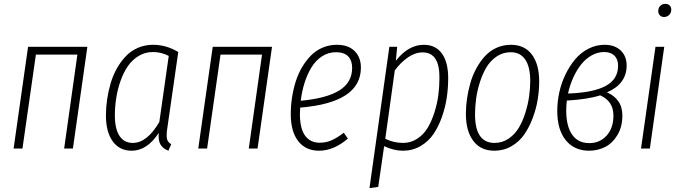

<svg xmlns="http://www.w3.org/2000/svg" viewBox="-20 -762 3478 985"><path d="M309.1 0 377 -481.9H164.1L95.2 0H49.8L124 -522H428.2L354 0Z M765.6 -532.2Q833 -532.2 894.5 -495.1L839.4 -111.8Q833 -72.8 835.9 -53Q838.9 -33.2 858.4 -22L843.8 11.2Q815.9 0.5 803.5 -20.3Q791 -41 794.4 -80.1Q734.4 11.2 655.3 11.2Q593.3 11.2 558.3 -36.9Q523.4 -85 523.4 -169.9Q523.4 -210.9 529.5 -252.2Q535.6 -293.5 547.6 -334.5Q559.6 -375.5 579.6 -410.9Q599.6 -446.3 625.5 -473.6Q651.4 -501 687.5 -516.6Q723.6 -532.2 765.6 -532.2ZM764.6 -495.1Q724.6 -495.1 691.2 -474.9Q657.7 -454.6 635.5 -421.9Q613.3 -389.2 598.1 -346.2Q583 -303.2 576.2 -258.8Q569.3 -214.4 569.3 -169.9Q569.3 -101.1 593 -64.9Q616.7 -28.8 661.6 -28.8Q734.4 -28.8 797.4 -136.2L845.7 -475.1Q808.1 -495.1 764.6 -495.1Z M1256.3 0 1324.2 -481.9H1111.3L1042.5 0H997.1L1071.3 -522H1375.5L1301.3 0Z M1831.5 -415Q1831.5 -235.4 1520 -210Q1518.6 -193.4 1518.6 -178.2Q1518.6 -102.1 1545.2 -65.9Q1571.8 -29.8 1619.6 -29.8Q1652.8 -29.8 1681.6 -42.5Q1710.4 -55.2 1743.7 -81.1L1764.6 -50.8Q1691.9 11.2 1616.7 11.2Q1548.3 11.2 1510 -37.8Q1471.7 -86.9 1471.7 -176.8Q1471.7 -218.8 1478 -260.7Q1484.4 -302.7 1496.8 -342.8Q1509.3 -382.8 1529.5 -417Q1549.8 -451.2 1575.2 -477.1Q1600.6 -502.9 1634.8 -517.6Q1668.9 -532.2 1708 -532.2Q1767.1 -532.2 1799.3 -500Q1831.5 -467.8 1831.5 -415ZM1703.6 -494.1Q1664.6 -494.1 1632.1 -473.1Q1599.6 -452.1 1577.9 -416.3Q1556.2 -380.4 1542.5 -337.2Q1528.8 -293.9 1522.9 -245.1Q1655.3 -257.3 1720.9 -298.1Q1786.6 -338.9 1786.6 -414.1Q1786.6 -451.7 1766.1 -472.9Q1745.6 -494.1 1703.6 -494.1Z M1875.5 203.1 1977.5 -522H2017.6L2010.7 -450.2Q2074.7 -532.2 2154.3 -532.2Q2214.4 -532.2 2246.8 -487.8Q2279.3 -443.4 2279.3 -360.8Q2279.3 -311 2272 -261.2Q2264.6 -211.4 2247.1 -161.6Q2229.5 -111.8 2203.6 -74Q2177.7 -36.1 2137.2 -12.5Q2096.7 11.2 2046.4 11.2Q2000.5 11.2 1950.7 -12.2L1920.4 196.8ZM2047.4 -28.8Q2087.9 -28.8 2120.8 -50.5Q2153.8 -72.3 2174.3 -106.7Q2194.8 -141.1 2209 -186Q2223.1 -231 2228.8 -274.7Q2234.4 -318.4 2234.4 -361.8Q2235.8 -493.2 2148.4 -493.2Q2109.9 -493.2 2073 -467.8Q2036.1 -442.4 2005.4 -400.9L1956.5 -49.8Q2001 -28.8 2047.4 -28.8Z M2516.1 11.2Q2445.8 11.2 2408 -39.3Q2370.1 -89.8 2370.1 -178.2Q2370.1 -215.8 2375.7 -254.9Q2381.3 -293.9 2392.6 -334.2Q2403.8 -374.5 2422.9 -409.7Q2441.9 -444.8 2466.6 -472.4Q2491.2 -500 2525.9 -516.1Q2560.5 -532.2 2601.1 -532.2Q2670.9 -532.2 2708.5 -482.4Q2746.1 -432.6 2746.1 -344.2Q2746.1 -298.8 2738.5 -251.7Q2731 -204.6 2713.1 -157Q2695.3 -109.4 2669.7 -72.3Q2644 -35.2 2604.2 -12Q2564.5 11.2 2516.1 11.2ZM2517.1 -28.8Q2556.6 -28.8 2588.9 -50.5Q2621.1 -72.3 2641.4 -106.2Q2661.6 -140.1 2675.3 -183.8Q2689 -227.5 2694.6 -268.3Q2700.2 -309.1 2700.2 -347.2Q2700.2 -418.9 2674.6 -456.5Q2648.9 -494.1 2600.1 -494.1Q2560.1 -494.1 2527.8 -472.2Q2495.6 -450.2 2475.3 -416.3Q2455.1 -382.3 2441.4 -338.6Q2427.7 -294.9 2422.4 -254.2Q2417 -213.4 2417 -174.8Q2417 -28.8 2517.1 -28.8Z M3082 -532.2Q3133.3 -532.2 3164.1 -503.2Q3194.8 -474.1 3194.8 -425.8Q3194.8 -331.5 3093.8 -288.1Q3130.4 -272.9 3151.6 -243.2Q3172.9 -213.4 3172.9 -169.9Q3172.9 -111.8 3147.9 -69.8Q3123 -27.8 3085 -8.3Q3046.9 11.2 3002 11.2Q2927.2 11.2 2883.1 -42Q2838.9 -95.2 2838.9 -193.8Q2838.9 -239.7 2849.1 -287.4Q2859.4 -335 2880.4 -378.7Q2901.4 -422.4 2929.9 -456.8Q2958.5 -491.2 2998 -511.7Q3037.6 -532.2 3082 -532.2ZM3079.1 -495.1Q3045.9 -495.1 3015.1 -477.8Q2984.4 -460.4 2960.9 -430.7Q2937.5 -400.9 2920.4 -362.8Q2903.3 -324.7 2894 -282.2Q3022.5 -286.6 3086.7 -320.8Q3150.9 -355 3150.9 -424.8Q3150.9 -458 3132.1 -476.6Q3113.3 -495.1 3079.1 -495.1ZM3059.1 -272.9Q2993.7 -252 2888.2 -246.1Q2884.8 -223.1 2884.8 -195.8Q2884.8 -115.2 2915 -71.5Q2945.3 -27.8 3002.9 -27.8Q3057.1 -27.8 3092 -66.2Q3127 -104.5 3127 -169.9Q3127 -242.7 3059.1 -272.9Z M3386.7 -674.8Q3373.5 -674.8 3365.2 -683.3Q3356.9 -691.9 3356.9 -705.1Q3356.9 -721.7 3367.4 -731.9Q3377.9 -742.2 3393.6 -742.2Q3407.2 -742.2 3415.5 -733.9Q3423.8 -725.6 3423.8 -712.9Q3423.8 -696.3 3413.1 -685.5Q3402.3 -674.8 3386.7 -674.8ZM3387.7 -522 3314 0H3268.6L3342.8 -522Z"/></svg>

Font: Fira Sans Compressed ExtraLight
Style: Italic
Weight: 250
Width: 3
Italic angle: -8°
Designer: Carrois Corporate & Edenspiekermann AG
Foundry: Carrois Corporate GbR & Edenspiekermann AG
Version: Version 4.203;PS 004.203;hotconv 1.0.88;makeotf.lib2.5.64775